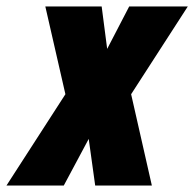

<svg xmlns="http://www.w3.org/2000/svg" viewBox="-72 -573 600 593"><path d="M-52 0 130 -282 68 -553H242L259 -422L327 -553H508L333 -282L397 0H222L202 -144L125 0Z"/></svg>

Font: Noto Sans Display Condensed Black
Style: Italic
Weight: 900
Width: 3
Italic angle: -192°
Designer: Monotype Design Team
Foundry: Monotype Imaging Inc.
Version: Version 1.900